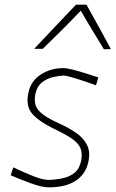

<svg xmlns="http://www.w3.org/2000/svg" viewBox="-20 -797 497 826"><path d="M189 9Q162 9 116.2 -7.2Q70.5 -23.5 26 -43L37 -77Q84.5 -54.5 124.2 -38.8Q164 -23 190 -23Q221 -24 250.2 -30.2Q279.5 -36.5 300.8 -53.8Q322 -71 329 -105Q335.5 -137.5 326 -159.8Q316.5 -182 288.5 -201Q260.5 -220 212 -243Q150 -273 119.8 -306.2Q89.5 -339.5 102 -398Q112.5 -448.5 155.2 -476.2Q198 -504 252 -504Q267.5 -504 295.5 -496.8Q323.5 -489.5 353.2 -480Q383 -470.5 403 -464L393 -430Q348 -446.5 307 -459.2Q266 -472 253 -472Q234.5 -471 209 -465.5Q183.5 -460 161.5 -443.2Q139.5 -426.5 132 -392Q127 -365.5 132.8 -345.5Q138.5 -325.5 161.8 -307Q185 -288.5 232 -267Q274.5 -248 307 -225.8Q339.5 -203.5 354.5 -173.2Q369.5 -143 360 -100Q349 -48.5 306.2 -19.8Q263.5 9 189 9ZM427 -585Q401.5 -627 376.5 -668Q351.5 -709 327.5 -751Q288 -709.5 247.5 -669Q207 -628.5 164 -587H127Q173 -636 217.2 -682.5Q261.5 -729 307 -777H352Q378.5 -730 404.8 -681.8Q431 -633.5 457 -586Z"/></svg>

Font: Commissioner Loud Thin
Style: Italic
Weight: 100
Italic angle: -12°
Designer: Kostas Bartsokas
Foundry: Kostas Bartsokas
Version: Version 1.000; ttfautohint (v1.8.3)